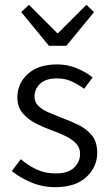

<svg xmlns="http://www.w3.org/2000/svg" viewBox="-20 -764 456 796"><path d="M209 12Q157 12 110 -7.5Q63 -27 29 -55L66 -104Q97 -78 131.5 -61.5Q166 -45 212 -45Q262 -45 287 -69Q312 -93 312 -126Q312 -152 295 -169.5Q278 -187 252.5 -199.5Q227 -212 199 -222Q165 -234 131 -251Q97 -268 74.5 -294Q52 -320 52 -361Q52 -418 95.5 -457.5Q139 -497 217 -497Q260 -497 298.5 -481Q337 -465 364 -443L329 -396Q304 -414 277 -426.5Q250 -439 217 -439Q169 -439 146 -416.5Q123 -394 123 -365Q123 -341 138.5 -325.5Q154 -310 179 -299Q204 -288 232 -277Q268 -264 302.5 -247.5Q337 -231 360 -204Q383 -177 383 -130Q383 -72 338 -30Q293 12 209 12ZM183 -574 68 -714 100 -744 217 -627H221L338 -744L370 -714L255 -574Z"/></svg>

Font: Assistant
Style: Regular
Weight: 400
Designer: Hebrew By Ben Nathan, Latin by Paul Hunt
Version: Version 3.000